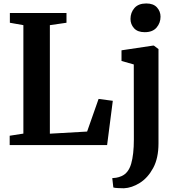

<svg xmlns="http://www.w3.org/2000/svg" viewBox="-20 -816 996 1080"><path d="M111.5 -64.5V-674.5L35.5 -688V-743H354V-688L260.5 -674.5V-64L470 -76L534.5 -259.5L614.5 -249L582.5 0H34.5V-52.5ZM663.5 -473V-533L840.5 -559.5H845.5L871.5 -540V-9Q871.5 74 841.5 129.2Q811.5 184.5 766.5 212.8Q721.5 241 677 243Q665 243 644.2 242Q623.5 241 617.5 238.5L611.5 186Q618.5 186 633.2 183.8Q648 181.5 664 174.5Q702.5 157.5 717.8 105.2Q733 53 733 -32.5L732.5 -453.5ZM793.5 -635Q754 -635 734 -657.2Q714 -679.5 714 -709.5Q714 -745 736.2 -770.8Q758.5 -796.5 802.5 -796.5H803.5Q843 -796.5 863 -774.2Q883 -752 883 -722Q883 -687 860.8 -661Q838.5 -635 794.5 -635Z"/></svg>

Font: Merriweather Text Regular
Style: Bold
Weight: 700
Designer: Eben Sorkin
Foundry: Eben Sorkin
Version: Version 2.100; ttfautohint (v1.7.19-72a1) -l 8 -r 50 -G 200 